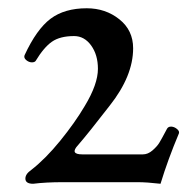

<svg xmlns="http://www.w3.org/2000/svg" viewBox="-20 -445 459 469"><path d="M61 3.9Q42 3.9 42 -8.8Q42 -20 56.2 -29.8Q91.3 -57.1 127.2 -101.3Q163.1 -145.5 187 -186Q219.2 -239.3 219.2 -276.9Q219.2 -311 202.6 -334Q186 -356.9 161.1 -356.9Q126.5 -356.9 106.7 -343Q86.9 -329.1 66.9 -295.9Q64 -292.5 57.1 -292.7Q50.3 -293 43.9 -298.3Q37.6 -303.7 40 -310.1Q69.3 -373.5 103.5 -399.2Q137.7 -424.8 191.9 -424.8Q237.8 -424.8 271.5 -397.9Q305.2 -371.1 305.2 -327.1Q305.2 -259.3 248 -187Q196.3 -120.1 170.9 -90.8Q149.4 -67.9 181.2 -67.9H329.1Q341.3 -67.9 352.5 -77.6Q363.8 -87.4 369.1 -96.2Q374.5 -105 385.3 -125.5Q387.2 -128.9 388.2 -130.9Q391.6 -136.2 398.7 -135.7Q405.8 -135.3 412.4 -129.9Q418.9 -124.5 417 -119.1Q390.1 -55.2 372.1 3.9Q338.9 0 315.9 0H133.8Q91.8 0 61 3.9Z"/></svg>

Font: Junicode SmCond Medium
Style: Regular
Weight: 500
Width: 4
Designer: Peter S. Baker
Version: Version 2.206